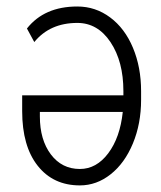

<svg xmlns="http://www.w3.org/2000/svg" viewBox="-20 -558 494 588"><path d="M224.6 -40.5Q275.4 -40.5 311.5 -88.6Q347.7 -136.7 356 -215.3H102.1V-201.2Q102.1 -129.9 135.7 -85.2Q169.4 -40.5 224.6 -40.5ZM216.8 -538.1Q272.5 -538.1 317.4 -504.6Q362.3 -471.2 387.2 -411.6Q412.1 -352.1 412.1 -278.8V-252.4Q412.1 -179.2 387 -118.7Q361.8 -58.1 318.8 -24.2Q275.9 9.8 224.6 9.8Q143.1 9.8 95.5 -50.3Q47.9 -110.4 47.9 -217.8V-266.1H357.9V-278.8Q357.9 -369.6 318.6 -428.7Q279.3 -487.8 216.8 -487.8Q132.8 -487.8 85 -429.2L62.5 -470.7Q115.7 -538.1 216.8 -538.1Z"/></svg>

Font: MAUL Condensed Light
Style: Light
Weight: 300
Designer: MAUL
Version: Version 2.137; 2017; ttfautohint (v1.8.3)